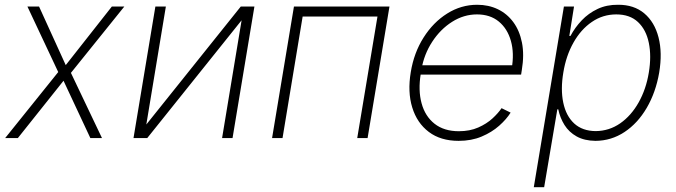

<svg xmlns="http://www.w3.org/2000/svg" viewBox="-20 -573 2808 797"><path d="M142.1 -545.9 252.9 -302.7 444.3 -545.9H496.1L274.4 -270.5L403.3 0H355L243.7 -237.8L54.2 0H1.5L221.7 -273.9L93.8 -545.9Z M587.4 -56.2 979.5 -545.9H1036.1L945.3 0H901.9L982.9 -488.8L591.3 0H534.2L625 -545.9H668.5Z M1109.4 0 1200.2 -545.9H1596.7L1505.9 0H1462.9L1546.9 -504.4H1236.3L1152.8 0Z M1883.8 11.7Q1809.1 11.7 1760 -25.4Q1710.9 -62.5 1691.2 -127Q1671.4 -191.4 1685.1 -273.4Q1698.2 -354 1738.3 -417.2Q1778.3 -480.5 1836.2 -516.8Q1894 -553.2 1960.9 -553.2Q2007.8 -553.2 2046.1 -534.9Q2084.5 -516.6 2110.6 -481.4Q2136.7 -446.3 2146.7 -396Q2156.7 -345.7 2146 -281.7L2143.1 -263.2H1710.9L1717.3 -302.2H2126.5L2104 -288.1Q2115.2 -352.1 2100.8 -403.1Q2086.4 -454.1 2050.5 -483.6Q2014.6 -513.2 1960 -513.2Q1905.3 -513.2 1856.7 -482.4Q1808.1 -451.7 1774.2 -399.7Q1740.2 -347.7 1729.5 -284.7L1726.6 -266.6Q1715.3 -198.2 1730 -144.3Q1744.6 -90.3 1783.9 -59.3Q1823.2 -28.3 1884.8 -28.3Q1930.2 -28.3 1965.1 -43.7Q2000 -59.1 2024.2 -81.3Q2048.3 -103.5 2062 -124L2099.6 -105.5Q2082.5 -78.1 2052 -51Q2021.5 -23.9 1979.2 -6.1Q1937 11.7 1883.8 11.7Z M2195.8 204.1 2320.8 -545.9H2362.8L2343.3 -423.8H2348.1Q2366.7 -459 2394.8 -488.5Q2422.9 -518.1 2460.7 -535.9Q2498.5 -553.7 2545.4 -553.2Q2611.3 -553.7 2654.3 -517.6Q2697.3 -481.4 2713.6 -417.7Q2730 -354 2716.3 -271.5Q2702.1 -189.5 2664.6 -125.2Q2627 -61 2572.3 -24.9Q2517.6 11.2 2452.1 11.7Q2405.8 11.2 2373.8 -6.6Q2341.8 -24.4 2323.2 -54.2Q2304.7 -84 2297.4 -119.1H2293.5L2238.8 204.1ZM2452.6 -28.8Q2508.8 -29.3 2554.4 -61Q2600.1 -92.8 2631.1 -147.9Q2662.1 -203.1 2673.3 -272Q2684.6 -340.3 2673.3 -395Q2662.1 -449.7 2628.4 -481.4Q2594.7 -513.2 2538.1 -513.2Q2482.4 -513.2 2436.8 -481.9Q2391.1 -450.7 2360.4 -396Q2329.6 -341.3 2318.4 -272Q2306.6 -202.1 2318.1 -147Q2329.6 -91.8 2363.5 -60.5Q2397.5 -29.3 2452.6 -28.8Z"/></svg>

Font: Inter Tight ExtraLight
Style: Italic
Weight: 250
Italic angle: -9.39999°
Designer: Rasmus Andersson
Foundry: rsms
Version: Version 3.004